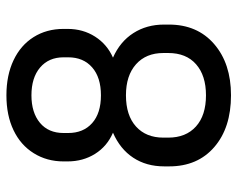

<svg xmlns="http://www.w3.org/2000/svg" viewBox="-92 -648 750 607"><g transform="rotate(-90 283.5 -345.0)"><path d="M60.5 -185.5V-201.2Q60.5 -257.8 87.9 -299.3Q115.2 -340.8 167 -363.3Q124 -381.8 100.1 -419.9Q76.2 -458 76.2 -506.8V-519.5Q76.2 -572.3 102.1 -613.8Q127.9 -655.3 174.8 -677.7Q221.7 -700.2 285.2 -700.2Q348.6 -700.2 396 -677.7Q443.4 -655.3 469.2 -614.3Q495.1 -573.2 495.1 -519.5V-506.8Q495.1 -458 470.7 -419.9Q446.3 -381.8 404.3 -363.3Q455.1 -340.8 481.9 -298.8Q508.8 -256.8 508.8 -202.1V-186.5Q508.8 -96.7 447.3 -43.5Q385.7 9.8 285.2 9.8Q182.6 9.8 121.6 -43Q60.5 -95.7 60.5 -185.5ZM418.9 -188.5V-204.1Q418.9 -258.8 383.3 -290.5Q347.7 -322.3 285.2 -322.3Q221.7 -322.3 186.5 -290.5Q151.4 -258.8 151.4 -204.1V-188.5Q151.4 -132.8 186.5 -101.1Q221.7 -69.3 285.2 -69.3Q347.7 -69.3 383.3 -100.6Q418.9 -131.8 418.9 -188.5ZM405.3 -504.9V-519.5Q405.3 -566.4 373 -593.8Q340.8 -621.1 285.2 -621.1Q230.5 -621.1 198.2 -594.2Q166 -567.4 166 -519.5V-504.9Q166 -457 197.3 -429.2Q228.5 -401.4 285.2 -401.4Q341.8 -401.4 373.5 -429.2Q405.3 -457 405.3 -504.9Z"/></g></svg>

Font: Dinish Expanded
Style: Regular
Weight: 400
Width: 7
Designer: Charles Nix
Foundry: Playbeing
Version: Version 2.005; ttfautohint (v1.8.3)